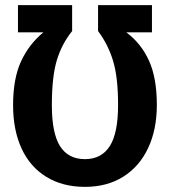

<svg xmlns="http://www.w3.org/2000/svg" viewBox="-20 -712 662 748"><path d="M31 -302Q31 -406 62 -473Q93 -540 149 -586H50V-692H261V-591Q220 -540 201 -476Q182 -412 182 -302Q182 -193 214 -142.5Q246 -92 311 -92Q375 -92 407.5 -142.5Q440 -193 440 -303Q440 -411 420.5 -475Q401 -539 362 -591V-692H572V-586H472Q529 -544 560 -476.5Q591 -409 591 -303Q591 -207 557 -135Q523 -63 460 -23.5Q397 16 311 16Q224 16 160.5 -23Q97 -62 64 -133.5Q31 -205 31 -302Z"/></svg>

Font: Fira Sans Condensed SemiBold
Style: Regular
Weight: 600
Width: 3
Designer: bBox Type GmbH & Carrois Corporate GbR & Edenspiekermann AG
Foundry: bBox Type GmbH & Carrois Corporate GbR & Edenspiekermann AG
Version: Version 4.301